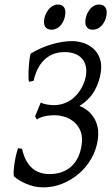

<svg xmlns="http://www.w3.org/2000/svg" viewBox="-20 -811 492 846"><path d="M159.7 -359.4Q164.6 -356 172.9 -353.8Q181.2 -351.6 189.7 -350.1Q198.2 -348.6 206.1 -348.1Q213.9 -347.7 218.3 -347.7Q241.7 -348.1 261 -355Q280.3 -361.8 295.4 -372.8Q310.5 -383.8 321.8 -397.7Q333 -411.6 340.8 -426.3Q348.6 -440.9 353 -454.8Q357.4 -468.8 358.9 -479.5Q362.3 -504.4 356.9 -523.4Q351.6 -542.5 338.9 -555.4Q326.2 -568.4 307.1 -575Q288.1 -581.5 264.6 -581.5Q235.4 -581.5 212.4 -571.8Q189.5 -562 172.9 -545.2Q156.2 -528.3 145 -504.9Q133.8 -481.4 127.9 -454.6L107.9 -450.7Q106 -457.5 105.7 -469.2Q105.5 -481 105.7 -494.6Q106 -508.3 107.2 -522.2Q108.4 -536.1 109.9 -547.9Q111.3 -559.6 113 -567.1Q114.7 -574.7 116.2 -575.7Q166 -604.5 212.6 -617.2Q259.3 -629.9 296.4 -629.9Q322.8 -629.9 347.9 -621.6Q373 -613.3 391.6 -596.4Q410.2 -579.6 419.7 -554Q429.2 -528.3 424.3 -493.7Q418.5 -450.2 396.2 -410.9Q374 -371.6 330.1 -344.2Q350.1 -336.4 366.7 -323Q383.3 -309.6 394.5 -291Q405.8 -272.5 410.4 -248.8Q415 -225.1 411.1 -197.3Q404.8 -150.9 382.3 -112.1Q359.9 -73.2 326.9 -45.2Q293.9 -17.1 253.7 -1.2Q213.4 14.6 171.9 14.6Q150.4 14.6 131.1 10.3Q111.8 5.9 95.2 -1.2Q78.6 -8.3 65.2 -16.6Q51.8 -24.9 42.5 -33.2Q40 -34.7 40 -47.6Q40 -60.5 42.2 -78.9Q44.4 -97.2 48.8 -118.4Q53.2 -139.6 59.6 -158.2Q64.5 -157.2 68.4 -156.7L77.1 -155.8Q83.5 -126 95 -104.7Q106.4 -83.5 121.8 -70.1Q137.2 -56.6 156.5 -50.3Q175.8 -43.9 197.3 -43.9Q228.5 -43.9 253.2 -53Q277.8 -62 295.7 -78.9Q313.5 -95.7 324.7 -119.9Q335.9 -144 339.8 -173.8Q344.7 -207.5 335.2 -232.2Q325.7 -256.8 307.6 -272.5Q289.6 -288.1 266.6 -295.7Q243.7 -303.2 221.2 -303.2Q194.8 -303.2 174.3 -298.1Q153.8 -293 142.6 -284.7L134.3 -297.9ZM268.1 -756.3Q268.1 -742.7 263.7 -729.2Q259.3 -715.8 251.5 -704.8Q243.7 -693.8 232.2 -687Q220.7 -680.2 207 -680.2Q191.4 -680.2 182.6 -689Q173.8 -697.8 173.8 -714.4Q173.8 -727.5 178.5 -741Q183.1 -754.4 191.2 -765.6Q199.2 -776.9 210.7 -783.9Q222.2 -791 235.8 -791Q251 -791 259.5 -782Q268.1 -772.9 268.1 -756.3ZM450.2 -756.3Q450.2 -742.7 445.8 -729.2Q441.4 -715.8 433.3 -704.8Q425.3 -693.8 413.8 -687Q402.3 -680.2 388.2 -680.2Q373 -680.2 364.5 -689Q356 -697.8 356 -714.4Q356 -727.5 360.4 -741Q364.7 -754.4 372.6 -765.6Q380.4 -776.9 391.6 -783.9Q402.8 -791 417 -791Q432.1 -791 441.2 -782Q450.2 -772.9 450.2 -756.3Z"/></svg>

Font: Gentium Plus CyrE
Style: Italic
Weight: 400
Italic angle: -8°
Designer: J. Victor Gaultney, Annie Olsen, Iska Routamaa, Becca Hirsbrunner
Foundry: SIL International
Version: Version 5.000